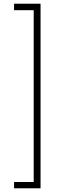

<svg xmlns="http://www.w3.org/2000/svg" viewBox="-20 -852 338 1037"><path d="M56 131V165H199V-832H56V-797H162V131Z"/></svg>

Font: Noto Sans Gurmukhi UI Condensed ExtraLight
Style: Regular
Weight: 200
Width: 3
Designer: Jelle Bosma - Monotype Design Team
Foundry: Monotype Imaging Inc.
Version: Version 2.004